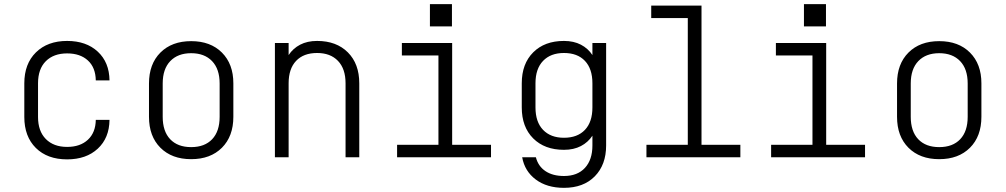

<svg xmlns="http://www.w3.org/2000/svg" viewBox="-20 -757 4840 924"><path d="M303 10Q208 10 152.5 -45Q97 -100 97 -194V-356Q97 -450 153 -505Q209 -560 303 -560Q395 -560 450.5 -508.5Q506 -457 507 -370H441Q440 -432 403 -466Q366 -500 303 -500Q238 -500 200.5 -462.5Q163 -425 163 -356V-194Q163 -126 200.5 -88Q238 -50 303 -50Q366 -50 403 -84.5Q440 -119 441 -180H507Q506 -93 450.5 -41.5Q395 10 303 10Z M900 9Q807 9 752 -46Q697 -101 697 -195V-355Q697 -449 752 -504Q807 -559 900 -559Q993 -559 1048 -504Q1103 -449 1103 -356V-195Q1103 -101 1048 -46Q993 9 900 9ZM900 -49Q965 -49 1001 -87Q1037 -125 1037 -195V-355Q1037 -425 1000.5 -463Q964 -501 900 -501Q836 -501 799.5 -463Q763 -425 763 -355V-195Q763 -125 799 -87Q835 -49 900 -49Z M1303 0V-550H1369V-492Q1390 -524 1424.5 -542Q1459 -560 1506 -560Q1599 -560 1654 -505Q1709 -450 1709 -356V0H1643V-356Q1643 -426 1606.5 -464Q1570 -502 1506 -502Q1441 -502 1405 -464Q1369 -426 1369 -356V0Z M1891 0V-60H2090V-490H1914V-550H2156V-60H2343V0ZM2049 -737H2155V-630H2049Z M2694 147Q2612 147 2558.5 107Q2505 67 2493 0H2559Q2570 43 2605 66.5Q2640 90 2694 90Q2759 90 2795 51Q2831 12 2831 -57V-104Q2810 -72 2775.5 -54Q2741 -36 2694 -36Q2601 -36 2546 -91Q2491 -146 2491 -240V-356Q2491 -450 2546 -505Q2601 -560 2694 -560Q2741 -560 2775.5 -542Q2810 -524 2831 -492V-550H2897V-57Q2897 36 2842.5 91.5Q2788 147 2694 147ZM2694 -502Q2630 -502 2593.5 -464Q2557 -426 2557 -356V-240Q2557 -170 2593.5 -132Q2630 -94 2694 -94Q2759 -94 2795 -132Q2831 -170 2831 -240V-356Q2831 -426 2795 -464Q2759 -502 2694 -502Z M3091 0V-60H3290V-670H3114V-730H3356V-60H3543V0Z M3691 0V-60H3890V-490H3714V-550H3956V-60H4143V0ZM3849 -737H3955V-630H3849Z M4500 9Q4407 9 4352 -46Q4297 -101 4297 -195V-355Q4297 -449 4352 -504Q4407 -559 4500 -559Q4593 -559 4648 -504Q4703 -449 4703 -356V-195Q4703 -101 4648 -46Q4593 9 4500 9ZM4500 -49Q4565 -49 4601 -87Q4637 -125 4637 -195V-355Q4637 -425 4600.5 -463Q4564 -501 4500 -501Q4436 -501 4399.5 -463Q4363 -425 4363 -355V-195Q4363 -125 4399 -87Q4435 -49 4500 -49Z"/></svg>

Font: Tiny ExtraLight
Style: Regular
Weight: 200
Monospace: yes
Designer: Philipp Nurullin, Konstantin Bulenkov
Foundry: JetBrains
Version: Version 2.251; ttfautohint (v1.8.4.7-5d5b)